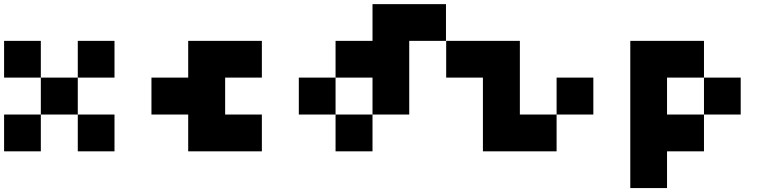

<svg xmlns="http://www.w3.org/2000/svg" viewBox="-20 -740 3823 939"><path d="M0 -540Q59.6 -540 179.7 -540Q179.7 -480.5 179.7 -360.4Q120.1 -360.4 0 -360.4Q0 -419.9 0 -540ZM0 -179.7Q59.6 -179.7 179.7 -179.7Q179.7 -120.1 179.7 0Q120.1 0 0 0Q0 -59.6 0 -179.7ZM360.4 -540Q419.9 -540 540 -540Q540 -480.5 540 -360.4Q480.5 -360.4 360.4 -360.4Q360.4 -419.9 360.4 -540ZM179.7 -360.4Q240.2 -360.4 360.4 -360.4Q360.4 -299.8 360.4 -179.7Q299.8 -179.7 179.7 -179.7Q179.7 -240.2 179.7 -360.4ZM360.4 -179.7Q419.9 -179.7 540 -179.7Q540 -120.1 540 0Q480.5 0 360.4 0Q360.4 -59.6 360.4 -179.7Z M900.4 -179.7Q840.8 -179.7 720.7 -179.7Q720.7 -240.2 720.7 -360.4Q780.3 -360.4 900.4 -360.4Q900.4 -419.9 900.4 -540Q1020.5 -540 1260.7 -540Q1260.7 -480.5 1260.7 -360.4Q1201.2 -360.4 1081.1 -360.4Q1081.1 -299.8 1081.1 -179.7Q1140.6 -179.7 1260.7 -179.7Q1260.7 -120.1 1260.7 0Q1140.6 0 900.4 0Q900.4 -59.6 900.4 -179.7Z M1981.4 -540Q1981.4 -419.9 1981.4 -179.7Q1921.9 -179.7 1801.8 -179.7Q1801.8 -240.2 1801.8 -360.4Q1741.2 -360.4 1621.1 -360.4Q1621.1 -419.9 1621.1 -540Q1681.6 -540 1801.8 -540Q1801.8 -599.6 1801.8 -719.7Q1861.3 -719.7 1981.4 -719.7Q2041 -719.7 2161.1 -719.7Q2161.1 -660.2 2161.1 -540Q2101.6 -540 1981.4 -540ZM1441.4 -360.4Q1501 -360.4 1621.1 -360.4Q1621.1 -299.8 1621.1 -179.7Q1561.5 -179.7 1441.4 -179.7Q1441.4 -240.2 1441.4 -360.4ZM1621.1 -179.7Q1681.6 -179.7 1801.8 -179.7Q1801.8 -120.1 1801.8 0Q1741.2 0 1621.1 0Q1621.1 -59.6 1621.1 -179.7Z M2341.8 -540Q2402.3 -540 2522.5 -540Q2522.5 -419.9 2522.5 -179.7Q2582 -179.7 2702.1 -179.7Q2702.1 -120.1 2702.1 0Q2642.6 0 2522.5 0Q2461.9 0 2341.8 0Q2341.8 -120.1 2341.8 -360.4Q2282.2 -360.4 2162.1 -360.4Q2162.1 -419.9 2162.1 -540Q2221.7 -540 2341.8 -540ZM2702.1 -360.4Q2761.7 -360.4 2881.8 -360.4Q2881.8 -299.8 2881.8 -179.7Q2822.3 -179.7 2702.1 -179.7Q2702.1 -240.2 2702.1 -360.4Z M3242.2 0Q3242.2 59.6 3242.2 179.7Q3182.6 179.7 3062.5 179.7Q3062.5 -59.6 3062.5 -540Q3122.1 -540 3242.2 -540Q3302.7 -540 3422.9 -540Q3422.9 -480.5 3422.9 -360.4Q3362.3 -360.4 3242.2 -360.4Q3242.2 -299.8 3242.2 -179.7Q3302.7 -179.7 3422.9 -179.7Q3422.9 -120.1 3422.9 0Q3362.3 0 3242.2 0ZM3422.9 -360.4Q3482.4 -360.4 3602.5 -360.4Q3602.5 -299.8 3602.5 -179.7Q3543 -179.7 3422.9 -179.7Q3422.9 -240.2 3422.9 -360.4Z"/></svg>

Font: Pixelfont
Style: 5 px
Weight: 400
Designer: Eugene Lysy
Version: Version 1.0.2 (beta)